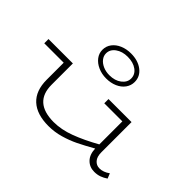

<svg xmlns="http://www.w3.org/2000/svg" viewBox="-159 -1173 1509 1509"><g transform="rotate(45 595.5 -418.5)"><path d="M1119 -24Q1093 -6 1066 3.5Q1039 13 1007 13Q954 13 919.5 -22.5Q885 -58 883 -122Q807 -79 750.5 -51.5Q694 -24 629.5 -5.5Q565 13 498 13Q368 13 299.5 -50Q231 -113 231 -235V-424H15V-471H286V-234Q286 -39 504 -38Q590 -38 683 -73Q776 -108 883 -168V-424H682V-471H938V-135Q938 -86 960.5 -60.5Q983 -35 1016 -35Q1060 -35 1102 -66ZM374 -711Q374 -752 398 -783.5Q422 -815 463 -832.5Q504 -850 554 -850Q632 -850 682.5 -811.5Q733 -773 733 -711Q733 -672 710 -640Q687 -608 646 -590Q605 -572 554 -572Q505 -572 463.5 -590.5Q422 -609 398 -640.5Q374 -672 374 -711ZM694 -711Q694 -756 655 -784.5Q616 -813 554 -813Q494 -813 454 -784Q414 -755 414 -711Q414 -683 432.5 -659.5Q451 -636 483 -622Q515 -608 554 -608Q615 -608 654.5 -638Q694 -668 694 -711Z"/></g></svg>

Font: BioRhyme Expanded Light
Style: Regular
Weight: 300
Width: 7
Designer: Aoife Mooney
Foundry: Aoife Mooney Type
Version: Version 1.000